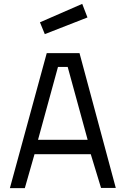

<svg xmlns="http://www.w3.org/2000/svg" viewBox="-20 -970 644 990"><path d="M31 0 221 -696H390L577 -1H501L448 -175H158L108 0ZM279 -625 176 -249H432L329 -625ZM186 -855 404 -950 431 -880 211 -794Z"/></svg>

Font: TypoPRO Titillium Text
Style: 400 wt
Weight: 400
Designer: Accademia di Belle Arti di Urbino and others
Foundry: Accademia di Belle Arti di Urbino and others.
Version: Version 25.000